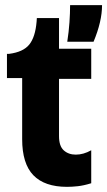

<svg xmlns="http://www.w3.org/2000/svg" viewBox="-20 -714 416 745"><path d="M240 11Q153 11 109.5 -34Q66 -79 66 -174V-411H7V-505H15Q70 -512 93.5 -541Q117 -570 122 -630L123 -644H209V-525H334V-408H209V-186Q209 -147 227.5 -130.5Q246 -114 274 -114Q304 -114 334 -131V-3Q305 6 282 8.5Q259 11 240 11ZM241 -552Q247 -591 249.5 -627Q252 -663 252 -694H376Q376 -631 343 -552Z"/></svg>

Font: Bricolage Grotesque 96pt Bricolage Grotesque 48pt Regular
Style: Bold
Weight: 700
Designer: Mathieu Triay
Foundry: Atelier Triay
Version: Version 1.001; ttfautohint (v1.8.4.7-5d5b);gftools[0.9.33.de